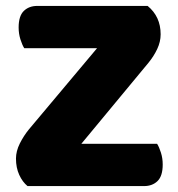

<svg xmlns="http://www.w3.org/2000/svg" viewBox="-20 -629 600 649"><path d="M308 -466H62Q55 -477 49 -496Q43 -515 43 -536Q43 -575 60.5 -592Q78 -609 106 -609H479Q523 -573 523 -513Q523 -488 511.5 -463.5Q500 -439 482 -417L255 -143H511Q518 -132 524 -113Q530 -94 530 -73Q530 -34 512.5 -17Q495 0 467 0H73Q56 -14 45 -38Q34 -62 34 -93Q34 -118 47 -144Q60 -170 78 -192Z"/></svg>

Font: Baloo Bhai
Style: Regular
Weight: 400
Designer: Supriya Tembe, Noopur Datye and Ek Type
Foundry: Ek Type
Version: Version 1.100;PS 1.000;hotconv 1.0.88;makeotf.lib2.5.647800;